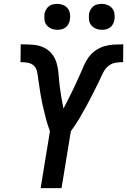

<svg xmlns="http://www.w3.org/2000/svg" viewBox="-20 -972 657 992"><path d="M190 0 238 -294Q226 -326 217 -360Q208 -394 200.5 -428Q193 -462 187.5 -497Q182 -532 177 -567V-568Q175 -586 171 -604Q167 -622 154 -633.5Q141 -645 123 -648Q105 -651 86 -651L87 -743Q118 -743 148 -741Q178 -739 204 -727.5Q230 -716 248 -693.5Q266 -671 273.5 -643Q281 -615 283 -585.5Q285 -556 288.5 -527Q292 -498 297 -469Q302 -440 308 -411Q319 -433 330.5 -455Q342 -477 352.5 -499Q363 -521 373.5 -543.5Q384 -566 394 -588.5Q404 -611 413.5 -633.5Q423 -656 438 -676.5Q453 -697 474 -711.5Q495 -726 518.5 -733Q542 -740 565.5 -741.5Q589 -743 613 -743H617L616 -651Q597 -651 578 -648Q559 -645 543 -633.5Q527 -622 517 -604Q507 -586 499 -568V-567Q482 -532 464.5 -497Q447 -462 428.5 -428Q410 -394 390 -360Q370 -326 346 -294L298 0ZM506 -818Q490 -818 475.5 -824Q461 -830 451.5 -841.5Q442 -853 440 -869Q438 -885 440 -901Q442 -912 448 -922.5Q454 -933 463 -940Q472 -947 483.5 -949.5Q495 -952 506 -952Q522 -952 536.5 -946Q551 -940 560 -928.5Q569 -917 571.5 -901Q574 -885 571 -869Q569 -858 563.5 -847.5Q558 -837 548.5 -830Q539 -823 528 -820.5Q517 -818 506 -818ZM276 -818Q260 -818 245.5 -824Q231 -830 221.5 -841.5Q212 -853 210 -869Q208 -885 210 -901Q212 -912 218 -922.5Q224 -933 233 -940Q242 -947 253.5 -949.5Q265 -952 276 -952Q292 -952 306.5 -946Q321 -940 330 -928.5Q339 -917 341.5 -901Q344 -885 341 -869Q339 -858 333.5 -847.5Q328 -837 318.5 -830Q309 -823 298 -820.5Q287 -818 276 -818Z"/></svg>

Font: Iosevka Aile Semibold Oblique
Style: Regular
Weight: 600
Italic angle: -9°
Designer: Belleve Invis
Foundry: Belleve Invis
Version: Version 31.1.0; ttfautohint (v1.8.4)